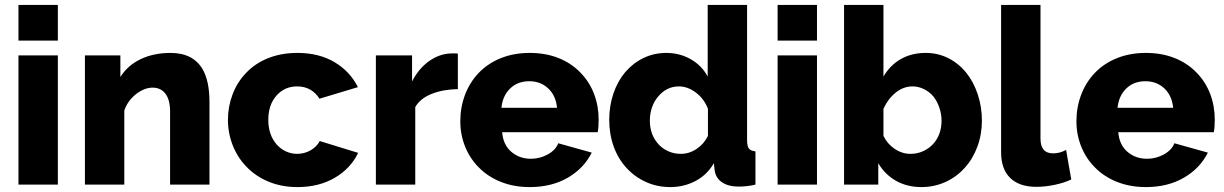

<svg xmlns="http://www.w3.org/2000/svg" viewBox="-20 -750 4973 780"><path d="M215 -730H55V-585H215ZM215 -525H55V0H215Z M803 -469Q764 -535 673 -535Q604 -535 551 -509.5Q498 -484 469 -437V-525H325V0H485V-301Q498 -340 533 -368Q567 -394 600 -394Q633 -394 652 -369.5Q671 -345 671 -295V0H831V-336Q831 -420 803 -469Z M981 -73Q1018 -34 1071 -12Q1124 10 1188 10Q1276 10 1340.5 -28Q1405 -66 1435 -129L1279 -177Q1267 -154 1242 -139.5Q1217 -125 1187 -125Q1163 -125 1141.5 -135Q1120 -145 1104 -163Q1070 -202 1070 -263Q1070 -324 1103 -361.5Q1136 -399 1187 -399Q1246 -399 1278 -349L1434 -396Q1402 -460 1339 -497.5Q1276 -535 1188 -535Q1123 -535 1070 -514Q1017 -493 980 -454Q944 -417 925 -367Q906 -317 906 -263Q906 -209 925.5 -159.5Q945 -110 981 -73Z M1830 -533H1814Q1766 -532 1723.5 -502Q1681 -472 1654 -419V-525H1507V0H1667V-315Q1687 -350 1733.5 -368.5Q1780 -387 1840 -388V-532Q1837 -533 1830 -533Z M2384 -130 2248 -168Q2237 -140 2205 -122.5Q2173 -105 2137 -105Q2090 -105 2057 -133.5Q2024 -162 2020 -213H2408Q2412 -230 2412 -264Q2412 -319 2393.5 -368Q2375 -417 2339 -454Q2302 -493 2249.5 -514Q2197 -535 2132 -535Q2067 -535 2014 -513.5Q1961 -492 1924 -453Q1888 -415 1869 -364.5Q1850 -314 1850 -257Q1850 -203 1869.5 -154.5Q1889 -106 1925 -70Q1962 -32 2015 -11Q2068 10 2132 10Q2221 10 2286.5 -28Q2352 -66 2384 -130ZM2130 -420Q2176 -420 2207 -391Q2238 -362 2243 -312H2017Q2022 -361 2052.5 -390.5Q2083 -420 2130 -420Z M2880 -87 2883 -60Q2887 -27 2913 -9.5Q2939 8 2981 8Q3016 8 3049 0V-135Q3030 -137 3022.5 -146.5Q3015 -156 3015 -180V-730H2855V-439Q2831 -484 2786 -509.5Q2741 -535 2687 -535Q2637 -535 2594.5 -514.5Q2552 -494 2520 -457Q2489 -420 2472 -370Q2455 -320 2455 -263Q2455 -205 2473 -155Q2491 -105 2525 -68Q2559 -31 2604.5 -10.5Q2650 10 2703 10Q2759 10 2806 -15Q2853 -40 2880 -87ZM2656 -163Q2620 -202 2620 -260Q2620 -288 2628.5 -313Q2637 -338 2653 -357Q2688 -399 2738 -399Q2774 -399 2807.5 -373.5Q2841 -348 2856 -308V-198Q2840 -165 2810 -145Q2780 -125 2746 -125Q2719 -125 2696 -135Q2673 -145 2656 -163Z M3299 -730H3139V-585H3299ZM3299 -525H3139V0H3299Z M3899 -68Q3932 -104 3950.5 -154Q3969 -204 3969 -260Q3969 -316 3952 -367Q3935 -418 3905 -455Q3874 -493 3832 -514Q3790 -535 3741 -535Q3683 -535 3639.5 -510Q3596 -485 3569 -439V-730H3409V0H3548V-87Q3575 -41 3620 -15.5Q3665 10 3724 10Q3775 10 3820.5 -10.5Q3866 -31 3899 -68ZM3569 -198V-308Q3587 -348 3618.5 -373.5Q3650 -399 3687 -399Q3711 -399 3733.5 -388Q3756 -377 3772 -358Q3787 -339 3796 -313Q3805 -287 3805 -260Q3805 -202 3770 -164Q3753 -146 3729.5 -135.5Q3706 -125 3679 -125Q3645 -125 3615 -145Q3585 -165 3569 -198Z M4190 9Q4225 9 4264 1Q4303 -7 4332 -21L4311 -141Q4286 -127 4258 -127Q4207 -127 4207 -187V-730H4047V-131Q4047 -63 4084 -27Q4121 9 4190 9Z M4887 -130 4751 -168Q4740 -140 4708 -122.5Q4676 -105 4640 -105Q4593 -105 4560 -133.5Q4527 -162 4523 -213H4911Q4915 -230 4915 -264Q4915 -319 4896.5 -368Q4878 -417 4842 -454Q4805 -493 4752.5 -514Q4700 -535 4635 -535Q4570 -535 4517 -513.5Q4464 -492 4427 -453Q4391 -415 4372 -364.5Q4353 -314 4353 -257Q4353 -203 4372.5 -154.5Q4392 -106 4428 -70Q4465 -32 4518 -11Q4571 10 4635 10Q4724 10 4789.5 -28Q4855 -66 4887 -130ZM4633 -420Q4679 -420 4710 -391Q4741 -362 4746 -312H4520Q4525 -361 4555.5 -390.5Q4586 -420 4633 -420Z"/></svg>

Font: RT Raleway ExtraBold
Style: Regular
Weight: 400
Designer: Matt McInerney, Pablo Impallari, Rodrigo Fuenzalida — Edited by Milan Moffatt in April 2016
Foundry: Matt McInerney, Pablo Impallari, Rodrigo Fuenzalida — Edited by Milan Moffatt in April 2016
Version: Version 3.001